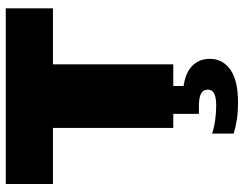

<svg xmlns="http://www.w3.org/2000/svg" viewBox="-112 -524 865 682"><g transform="rotate(-90 321.0 -182.5)"><path d="M208 0V-427.5H9V-595H633V-427.5H434V0ZM297.5 230Q265.5 230 238.8 226Q212 222 188 214.5V138Q211 145.5 237.5 149Q264 152.5 286.5 152.5Q315 152.5 329.5 145.8Q344 139 344 123Q344 105.5 329.2 98.2Q314.5 91 286.5 91H258V-10H357V61L310 33.5Q384.5 33.5 419 59.2Q453.5 85 453.5 130Q453.5 175.5 415.2 202.8Q377 230 297.5 230Z"/></g></svg>

Font: Encode Sans SC SemiExpanded Black
Style: Regular
Weight: 900
Width: 6
Designer: Multiple Designers
Foundry: Impallari Type
Version: Version 3.002